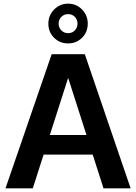

<svg xmlns="http://www.w3.org/2000/svg" viewBox="-20 -1038 744 1048"><path d="M244 -909Q244 -954 275.5 -986Q307 -1018 352 -1018Q397 -1018 428 -986Q459 -954 459 -909Q459 -863 428 -832Q397 -801 352 -801Q306 -801 275 -832Q244 -863 244 -909ZM300 -909Q300 -887 315 -872Q330 -857 352 -857Q374 -857 388.5 -872Q403 -887 403 -909Q403 -931 388.5 -946Q374 -961 352 -961Q330 -961 315 -946Q300 -931 300 -909ZM486 -194H218L159 -10H10L262 -742H443L693 -10H545ZM452 -301 352 -613 252 -301Z"/></svg>

Font: 카카오 큰글씨 ExtraBold
Style: Regular
Weight: 800
Designer: Park Young-rak; Lee Sang-min; Kim Jung-jin; Min Bon; Park Min-gyu;
Foundry: Kakao Corporation
Version: Version 2.003